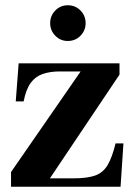

<svg xmlns="http://www.w3.org/2000/svg" viewBox="-20 -711 509 731"><path d="M22 0V-56L287 -439H207Q171 -439 143 -429.5Q115 -420 97 -395.5Q79 -371 70 -325H40L51 -470H435V-427L170 -32H259Q313 -32 343 -43Q373 -54 390 -83Q407 -112 420 -165H450L439 0ZM238 -555Q210 -555 190.5 -575Q171 -595 171 -623Q171 -651 190.5 -671Q210 -691 238 -691Q267 -691 286.5 -671Q306 -651 306 -623Q306 -595 286.5 -575Q267 -555 238 -555Z"/></svg>

Font: Frank Ruhl Libre
Style: Bold
Weight: 700
Designer: Yanek Iontef
Foundry: Fontef
Version: Version 6.004